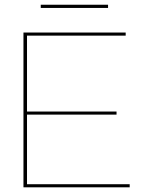

<svg xmlns="http://www.w3.org/2000/svg" viewBox="-20 -799 624 819"><path d="M80.1 0V-660.2H516.1V-647H95.2V-323.2H477.1V-310.1H95.2V-13.2H533.2V0ZM153.8 -765.1V-778.8H440.9V-765.1Z"/></svg>

Font: Human Sans Thin
Style: Regular
Weight: 100
Designer: Tim Radville
Foundry: Continuum
Version: Version 1.000;FEAKit 1.0